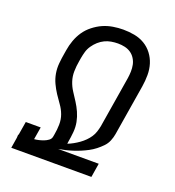

<svg xmlns="http://www.w3.org/2000/svg" viewBox="-135 -849 869 955"><g transform="rotate(20 300.0 -371.5)"><path d="M32 0 41 -56 42 -73H44L56 -145H135L124 -79Q136 -80 148.5 -83Q161 -86 173 -90.5Q185 -95 196 -103Q207 -111 209 -124L211 -135Q216 -162 216.5 -189.5Q217 -217 208 -241.5Q199 -266 184 -286.5Q169 -307 155 -328.5Q141 -350 130 -373.5Q119 -397 114.5 -423Q110 -449 112.5 -476.5Q115 -504 120 -532L123 -550Q127 -576 136.5 -602.5Q146 -629 161.5 -652Q177 -675 200.5 -693.5Q224 -712 249 -723Q274 -734 301.5 -738.5Q329 -743 355 -743Q386 -743 415 -737.5Q444 -732 468.5 -717.5Q493 -703 510.5 -680Q528 -657 536.5 -629.5Q545 -602 545 -571.5Q545 -541 540 -510L496 -241Q493 -223 485.5 -204.5Q478 -186 464 -171.5Q450 -157 434 -144.5Q418 -132 400 -122.5Q382 -113 364 -105.5Q346 -98 327.5 -92Q309 -86 290 -81.5Q271 -77 253 -74H468L456 0ZM287 -114Q302 -120 316.5 -128Q331 -136 345 -146Q359 -156 371 -168Q383 -180 392 -193.5Q401 -207 406 -222.5Q411 -238 414 -253L458 -522Q461 -541 461.5 -559.5Q462 -578 458.5 -595Q455 -612 445.5 -627Q436 -642 422 -651.5Q408 -661 390.5 -665Q373 -669 354 -669Q337 -669 319 -666Q301 -663 284.5 -655Q268 -647 254 -634.5Q240 -622 229 -606Q218 -590 213 -572.5Q208 -555 205 -538L123 -550L205 -538L202 -520Q197 -492 196.5 -465Q196 -438 204 -413.5Q212 -389 226 -367.5Q240 -346 253.5 -325Q267 -304 277.5 -280.5Q288 -257 293 -231.5Q298 -206 295.5 -178.5Q293 -151 288 -123Z"/></g></svg>

Font: Iosevka Extended Oblique
Style: Regular
Weight: 400
Width: 7
Italic angle: -9°
Monospace: yes
Designer: Belleve Invis
Foundry: Belleve Invis
Version: Version 32.0.1; ttfautohint (v1.8.4)